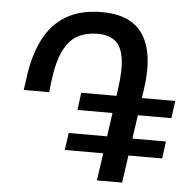

<svg xmlns="http://www.w3.org/2000/svg" viewBox="-53 -797 874 858"><g transform="rotate(5 384.0 -367.5)"><path d="M258 -115 269 -192H441L456 -298H299L309 -376H467L471 -403Q484.5 -499 474.5 -551.5Q464.5 -604 434.8 -624.5Q405 -645 360 -645Q310 -645 271.2 -625Q232.5 -605 206.8 -552.5Q181 -500 170 -403L166 -366H52L60 -423Q73 -522.5 109.2 -594.2Q145.5 -666 209.8 -704.5Q274 -743 371 -743Q502.5 -743 555.8 -661Q609 -579 588 -425L581 -376H731L720 -298H570L554.5 -192H705L695 -115H543.5L526 8H413L430.5 -115Z"/></g></svg>

Font: Merriweather Sans Italic
Style: Regular
Weight: 400
Italic angle: -7.5°
Designer: Eben Sorkin
Foundry: Eben Sorkin
Version: Version 1.008; ttfautohint (v1.7.19-72a1) -l 8 -r 50 -G 200 